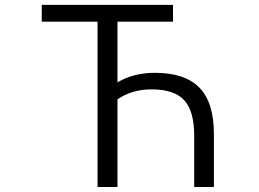

<svg xmlns="http://www.w3.org/2000/svg" viewBox="-20 -750 1040 770"><path d="M451.2 -351.6V0H371.1V-663.1H147.5V-730.5H673.8V-663.1H451.2V-419.9Q516.6 -458 600.6 -458Q721.7 -458 779.8 -398.4Q837.9 -338.9 837.9 -211.9V0H758.8V-205.1Q758.8 -304.7 718.8 -348.1Q678.7 -391.6 587.9 -391.6Q508.8 -391.6 451.2 -351.6Z"/></svg>

Font: Gen Shin Gothic Monospace Normal
Style: Regular
Weight: 350
Designer: [Source Han Sans]
Ryoko NISHIZUKA  (kana & ideographs); Paul D. Hunt (Latin, Greek & Cyrillic); Wenlong ZHANG  (bopomofo
Version: Version 1.002.20150607